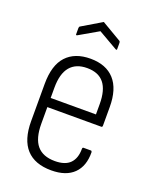

<svg xmlns="http://www.w3.org/2000/svg" viewBox="-127 -728 648 809"><g transform="rotate(20 197.0 -323.5)"><path d="M202 8Q128 8 90 -33.5Q52 -75 52 -158V-325Q52 -409 90 -450Q128 -491 198 -491Q268 -491 305.5 -449.5Q343 -408 343 -327V-244Q343 -237 338 -237H96V-163Q96 -97 122.5 -65.5Q149 -34 203 -34Q249 -34 271 -56.5Q293 -79 293 -121Q293 -128 298 -128H331Q335 -128 336 -122Q337 -60 302.5 -26Q268 8 202 8ZM96 -278H299V-324Q299 -387 274 -418Q249 -449 198 -449Q148 -449 122 -418Q96 -387 96 -324ZM112 -565Q105 -561 105 -567V-595Q105 -601 109 -603L193 -653Q197 -657 201 -653L286 -603Q289 -601 289 -595V-567Q289 -561 282 -565L197 -614Z"/></g></svg>

Font: Sofia Sans Condensed Light
Style: Regular
Weight: 300
Designer: Botio Nikoltchev, Ani Petrova
Foundry: lettersoup
Version: Version 4.101